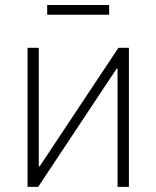

<svg xmlns="http://www.w3.org/2000/svg" viewBox="-20 -729 610 749"><path d="M482.9 0H438.5V-461.4H435.1L128.9 0H87.4V-542.5H131.3V-80.1H134.8L441.9 -542.5H482.9ZM405.8 -709.5V-671.4H164.1V-709.5Z"/></svg>

Font: Inter 16pt ExtraLight
Style: Regular
Weight: 250
Version: Version 4.001;git-66647c0bb